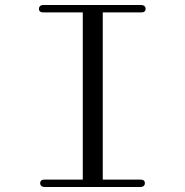

<svg xmlns="http://www.w3.org/2000/svg" viewBox="-20 -750 740 770"><path d="M543 -29.8Q561 -29.8 561 -15.1Q561 -8.3 556.2 -4.2Q551.3 0 543 0H159.2Q150.9 0 146 -4.2Q141.1 -8.3 141.1 -15.1Q141.1 -29.8 159.2 -29.8H312V-700.2H153.8Q136.2 -700.2 136.2 -714.8Q136.2 -721.7 140.9 -725.8Q145.5 -730 153.8 -730H545.9Q554.2 -730 559.1 -725.8Q564 -721.7 564 -714.8Q564 -700.2 545.9 -700.2H392.1V-29.8Z"/></svg>

Font: Director Light
Style: Regular
Weight: 100
Designer: Ange Degheest & May Jolivet & Justine Herbel
Foundry: Velvetyne Type Foundry
Version: Version 1.000;FEAKit 1.0